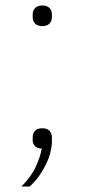

<svg xmlns="http://www.w3.org/2000/svg" viewBox="-20 -535 308 699"><path d="M134 -68Q152 -68 160.5 -58.5Q169 -49 169 -34V-22Q169 20 146 66Q123 112 88 144H58Q94 108 110.5 71.5Q127 35 132 6Q114 5 106.5 -4Q99 -13 99 -24V-34Q99 -49 107 -58.5Q115 -68 134 -68ZM134 -440Q117 -440 108 -449Q99 -458 99 -473V-482Q99 -497 108 -506Q117 -515 134 -515Q151 -515 160 -506Q169 -497 169 -482V-473Q169 -458 160 -449Q151 -440 134 -440Z"/></svg>

Font: IBM Plex Sans Hebrew ExtLt
Style: Regular
Weight: 200
Designer: Mike Abbink, Paul van der Laan, Pieter van Rosmalen, Yanek Iontef
Foundry: Bold Monday
Version: Version 1.3